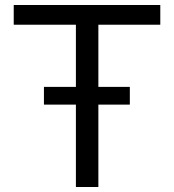

<svg xmlns="http://www.w3.org/2000/svg" viewBox="-20 -749 697 769"><path d="M284 0V-650H35V-729H622V-650H374V0ZM156 -330V-401H500V-330Z"/></svg>

Font: Hubot Sans
Style: Regular
Weight: 400
Designer: Deni Anggara
Foundry: GitHub, Inc., Subsidiary of Microsoft Corporation
Version: Version 2.000